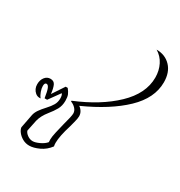

<svg xmlns="http://www.w3.org/2000/svg" viewBox="-235 -1206 1286 1371"><g transform="rotate(30 408.0 -520.5)"><path d="M376 -421Q391 -412 402 -394.5Q413 -377 413 -355Q413 -337 404 -304Q395 -271 393 -262Q362 -163 362 -108Q362 -92 365 -80Q334 -38 288.5 -17Q243 4 208 4Q178 4 153 -10Q128 -24 112.5 -44Q97 -64 95 -82Q117 -197 117 -196Q122 -219 138 -242Q154 -265 180 -293Q205 -320 219 -344Q233 -368 233 -399Q233 -426 223 -437L156 -344H135Q127 -398 118 -419.5Q109 -441 96 -441Q80 -441 80 -414Q80 -395 88.5 -370.5Q97 -346 111 -329Q86 -326 68 -341Q39 -366 39 -405Q39 -440 57 -463Q75 -486 103 -486Q132 -486 143 -462Q154 -438 159 -393L224 -491H241Q258 -470 265.5 -452Q273 -434 273 -403Q273 -361 255.5 -330Q238 -299 211 -266Q174 -220 163 -175L144 -83Q149 -66 169.5 -51Q190 -36 214 -36Q235 -36 268 -51.5Q301 -67 318 -88Q317 -95 317 -110Q317 -131 326 -171.5Q335 -212 345 -251Q367 -330 367 -352Q367 -374 350.5 -392Q334 -410 310 -419V-425Q505 -505 625.5 -620Q746 -735 746 -867Q746 -924 722.5 -971Q699 -1018 654 -1045Q726 -1045 771 -997.5Q816 -950 816 -868Q816 -738 698.5 -625.5Q581 -513 376 -421Z"/></g></svg>

Font: Charmonman
Style: Regular
Weight: 400
Designer: Ekaluck Peanpanawate
Foundry: Cadson Demak Co.,Ltd.
Version: Version 1.000; ttfautohint (v1.6)